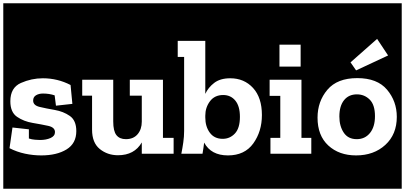

<svg xmlns="http://www.w3.org/2000/svg" viewBox="-32 -937 2468 1170"><path d="M-12 213V-917H467V213ZM433 -138Q433 -203 393.5 -230.5Q354 -258 301.5 -267Q249 -276 209.5 -285.5Q170 -295 170 -324Q170 -346 187.5 -356.5Q205 -367 230 -367Q268 -367 301 -356L309 -293L409 -304L398 -419Q319 -460 229 -460Q160 -460 95.5 -431.5Q31 -403 31 -320Q31 -253 72 -225Q113 -197 167 -188Q221 -179 262 -170Q303 -161 303 -132Q303 -108 276 -96Q249 -84 212 -84Q202 -84 182 -85.5Q162 -87 144 -93V-149L44 -160L26 -34Q71 -11 120.5 -0.5Q170 10 219 10Q314 10 373.5 -26.5Q433 -63 433 -138Z M445 213V-917H1051V213ZM832 0H1026V-97H961V-451H759V-354H832V-196Q832 -149 806.5 -119Q781 -89 735 -89Q697 -89 677.5 -113.5Q658 -138 658 -197V-451H469V-354H529V-147Q529 -67 576 -29Q623 9 687 9Q787 9 832 -69Z M1030 213V-590H1090V-139Q1090 -105 1085 -70Q1080 -35 1073 0H1202Q1205 -17 1207.5 -34Q1210 -51 1212 -68Q1254 10 1357 10Q1459 10 1511.5 -63Q1564 -136 1564 -236Q1564 -342 1510 -401Q1456 -460 1371 -460Q1310 -460 1273.5 -432Q1237 -404 1219 -365V-688H1030V-917H1594V213ZM1430 -225Q1430 -156 1399.5 -123.5Q1369 -91 1325 -91Q1274 -91 1246.5 -128.5Q1219 -166 1219 -221V-232Q1219 -282 1247.5 -320Q1276 -358 1328 -358Q1374 -358 1402 -324Q1430 -290 1430 -225Z M1574 213V-917H1893V213ZM1671 -665V-531H1800V-665ZM1616 0H1865V-97H1805V-451H1611V-353H1676V-97H1616Z M1873 213V-917H2416V213ZM2138 -508 2333 -599 2266 -700 2104 -557ZM2145 -461Q2023 -461 1963 -390Q1903 -319 1903 -220Q1903 -111 1968.5 -50.5Q2034 10 2138 10Q2246 10 2316 -54Q2386 -118 2386 -225Q2386 -320 2326.5 -390.5Q2267 -461 2145 -461ZM2142 -89Q2089 -89 2062.5 -129Q2036 -169 2036 -227Q2036 -291 2064.5 -326.5Q2093 -362 2143 -362Q2189 -362 2221 -330Q2253 -298 2253 -229Q2253 -164 2222.5 -126.5Q2192 -89 2142 -89Z"/></svg>

Font: Zilla Slab Highlight
Style: Bold
Weight: 700
Designer: Typotheque Type Foundry
Foundry: Typotheque type foundry
Version: Version 1.1; 2017; ttfautohint (v1.6)